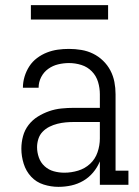

<svg xmlns="http://www.w3.org/2000/svg" viewBox="-20 -718 540 746"><path d="M207 8Q178 8 149.5 -1Q121 -10 101 -31.5Q81 -53 72 -82Q63 -111 63 -140Q63 -165 69.5 -189Q76 -213 91 -232.5Q106 -252 127 -265Q148 -278 171 -286Q194 -294 218.5 -296.5Q243 -299 268 -299H368V-352Q368 -376 361 -399.5Q354 -423 337 -440.5Q320 -458 296.5 -465.5Q273 -473 248 -473Q227 -473 206 -468Q185 -463 167.5 -450.5Q150 -438 140 -418.5Q130 -399 130 -377H69Q69 -399 75.5 -420.5Q82 -442 94 -460.5Q106 -479 124 -492.5Q142 -506 162.5 -514Q183 -522 204.5 -525Q226 -528 248 -528Q272 -528 296 -524Q320 -520 341.5 -509.5Q363 -499 380.5 -482Q398 -465 409 -444Q420 -423 424.5 -399.5Q429 -376 429 -352V-55H479V0H368V-91Q358 -67 341.5 -47.5Q325 -28 303.5 -15.5Q282 -3 257.5 2.5Q233 8 207 8ZM230 -47Q257 -47 283.5 -55Q310 -63 330 -81.5Q350 -100 359 -126.5Q368 -153 368 -180V-244H268Q251 -244 235 -242.5Q219 -241 203 -237Q187 -233 172 -225.5Q157 -218 145.5 -206Q134 -194 129 -178Q124 -162 124 -146Q124 -126 131 -106Q138 -86 153.5 -72Q169 -58 189 -52.5Q209 -47 230 -47ZM100 -642V-698H400V-642Z"/></svg>

Font: Iosevka Curly Slab Light
Style: Regular
Weight: 300
Monospace: yes
Designer: Belleve Invis
Foundry: Belleve Invis
Version: Version 22.1.2; ttfautohint (v1.8.4)